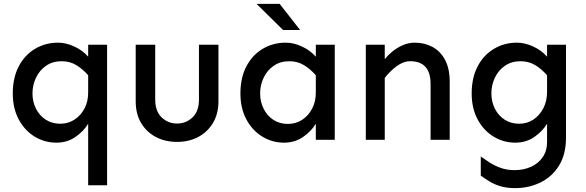

<svg xmlns="http://www.w3.org/2000/svg" viewBox="-20 -721 3019 990"><path d="M434.6 234.4V-83Q411.1 -43.9 368.7 -14.6Q326.2 14.6 270.5 14.6Q210 14.6 158.7 -16.6Q107.4 -47.9 76.7 -105Q45.9 -162.1 45.9 -239.3Q45.9 -320.3 76.7 -378.9Q107.4 -437.5 160.6 -469.2Q213.9 -501 279.3 -501Q320.3 -501 362.8 -481.4Q405.3 -461.9 434.6 -428.7V-490.2H532.2V234.4ZM291 -83Q331.1 -83 363.8 -104Q396.5 -125 416 -162.1Q435.5 -199.2 434.6 -248V-333Q405.3 -366.2 372.6 -385.7Q339.8 -405.3 297.9 -405.3Q251 -405.3 217.3 -381.8Q183.6 -358.4 165.5 -320.3Q147.5 -282.2 147.5 -239.3Q147.5 -196.3 165.5 -160.6Q183.6 -125 215.8 -104Q248 -83 291 -83Z M892.6 10.7Q832 10.7 783.7 -14.6Q735.4 -40 707.5 -86.9Q679.7 -133.8 679.7 -199.2V-490.2H780.3V-208Q780.3 -147.5 813.5 -115.7Q846.7 -84 892.6 -84Q939.5 -84 972.7 -115.7Q1005.9 -147.5 1005.9 -208V-490.2H1106.4V-199.2Q1106.4 -133.8 1078.1 -86.9Q1049.8 -40 1002 -14.6Q954.1 10.7 892.6 10.7Z M1444.3 14.6Q1383.8 14.6 1332.5 -16.6Q1281.2 -47.9 1250.5 -105Q1219.7 -162.1 1219.7 -239.3Q1219.7 -320.3 1250.5 -378.9Q1281.2 -437.5 1334.5 -469.2Q1387.7 -501 1453.1 -501Q1494.1 -501 1536.6 -481.4Q1579.1 -461.9 1608.4 -428.7V-490.2H1706.1V0H1608.4V-83Q1585 -43.9 1542.5 -14.6Q1500 14.6 1444.3 14.6ZM1464.8 -82Q1504.9 -82 1537.6 -103Q1570.3 -124 1589.8 -161.6Q1609.4 -199.2 1608.4 -248V-333Q1579.1 -366.2 1546.4 -385.7Q1513.7 -405.3 1471.7 -405.3Q1424.8 -405.3 1391.1 -381.8Q1357.4 -358.4 1339.4 -320.3Q1321.3 -282.2 1321.3 -239.3Q1321.3 -196.3 1339.4 -160.2Q1357.4 -124 1389.6 -103Q1421.9 -82 1464.8 -82ZM1439.5 -566.4 1302.7 -701.2H1421.9L1527.3 -566.4Z M2200.2 0V-288.1Q2200.2 -346.7 2173.8 -376Q2147.5 -405.3 2095.7 -405.3Q2059.6 -405.3 2024.9 -379.4Q1990.2 -353.5 1963.9 -319.3V-416Q1979.5 -435.5 2002.9 -455.1Q2026.4 -474.6 2056.2 -487.8Q2085.9 -501 2119.1 -501Q2168.9 -501 2210 -479Q2251 -457 2274.9 -412.1Q2298.8 -367.2 2298.8 -299.8V0ZM1866.2 0V-490.2H1963.9V0Z M2636.7 249Q2592.8 249 2560.5 239.3Q2528.3 229.5 2503.9 214.4Q2479.5 199.2 2459 184.6V85.9Q2476.6 98.6 2501 114.7Q2525.4 130.9 2558.6 143.6Q2591.8 156.2 2633.8 156.2Q2679.7 156.2 2717.8 139.2Q2755.9 122.1 2778.3 89.4Q2800.8 56.6 2800.8 12.7V-83Q2777.3 -43.9 2734.9 -14.6Q2692.4 14.6 2636.7 14.6Q2576.2 14.6 2524.9 -16.6Q2473.6 -47.9 2442.9 -105Q2412.1 -162.1 2412.1 -239.3Q2412.1 -320.3 2442.9 -378.9Q2473.6 -437.5 2526.9 -469.2Q2580.1 -501 2645.5 -501Q2686.5 -501 2729 -481.4Q2771.5 -461.9 2800.8 -428.7V-490.2H2898.4V-10.7Q2898.4 74.2 2862.8 132.3Q2827.1 190.4 2767.1 219.7Q2707 249 2636.7 249ZM2657.2 -83Q2697.3 -83 2729.5 -104Q2761.7 -125 2781.2 -162.1Q2800.8 -199.2 2800.8 -248V-333Q2771.5 -366.2 2738.8 -385.7Q2706.1 -405.3 2664.1 -405.3Q2617.2 -405.3 2583.5 -381.8Q2549.8 -358.4 2531.7 -320.3Q2513.7 -282.2 2513.7 -239.3Q2513.7 -196.3 2531.7 -160.6Q2549.8 -125 2582 -104Q2614.3 -83 2657.2 -83Z"/></svg>

Font: Sen Medium
Style: Regular
Weight: 500
Designer: Kosal Sen, Philatype
Foundry: Philatype
Version: Version 2.000;gftools[0.9.31]